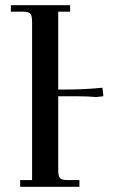

<svg xmlns="http://www.w3.org/2000/svg" viewBox="-20 -722 474 742"><path d="M22 -677V-702H251V-677H205V-376H233Q306 -376 376 -383L379 -355V-350L351 -347Q321 -350 274 -350H205V-66Q205 -41 212 -33.5Q219 -26 244 -26H287V0H58V-26H104V-637Q104 -662 97 -669.5Q90 -677 65 -677Z"/></svg>

Font: Dihjauti
Style: Bold
Weight: 700
Designer: T. Christopher White
Version: Version 3.0.0